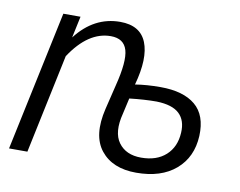

<svg xmlns="http://www.w3.org/2000/svg" viewBox="-64 -612 881 704"><g transform="rotate(10 376.5 -260.5)"><path d="M482.9 6.8Q394.5 6.8 351.1 -47.6Q307.6 -102.1 332 -204.1L354 -294.9Q377.9 -388.7 366 -429.4Q354 -470.2 305.2 -470.2Q221.2 -470.2 154.8 -369.1L77.1 0H8.8L119.1 -521H183.1L166 -440.9Q232.9 -527.8 330.1 -527.8Q404.8 -527.8 428 -470.5Q451.2 -413.1 422.9 -311Q465.8 -317.9 517.1 -317.9Q602.1 -317.9 646.7 -280.8Q691.4 -243.7 688 -166Q684.1 -86.4 629.9 -39.8Q575.7 6.8 482.9 6.8ZM491.2 -50.8Q548.8 -50.8 583 -81.8Q617.2 -112.8 620.1 -166Q623 -211.9 596.9 -236.8Q570.8 -261.7 512.2 -263.2Q466.8 -263.2 411.1 -256.8L397.9 -198.2Q379.4 -126.5 407 -88.6Q434.6 -50.8 491.2 -50.8Z"/></g></svg>

Font: Rawline
Style: Italic
Weight: 400
Italic angle: -12°
Designer: Matt McInerney, Pablo Impallari, Rodrigo Fuenzalida
Foundry: Matt McInerney, Pablo Impallari, Rodrigo Fuenzalida
Version: Version 4.020;PS 004.020;hotconv 1.0.88;makeotf.lib2.5.64775